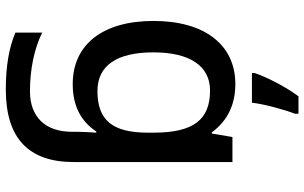

<svg xmlns="http://www.w3.org/2000/svg" viewBox="-213 -593 1046 660"><g transform="rotate(90 310.0 -263.0)"><path d="M371 -754V-766H311C276 -719 244 -654 231 -615V-606H333C338 -649 357 -718 371 -754ZM269 -549C133 -549 52 -442 52 -268C52 -93 133 10 269 10C340 10 395 -15 432 -71H436C435 -57 433 -22 433 -5V13C433 104 382 157 294 157C217 157 147 142 92 115V207C146 230 210 240 288 240C456 240 537 161 537 7V-539H451L439 -468H435C395 -523 338 -549 269 -549ZM291 -462C391 -462 436 -406 436 -268V-248C436 -125 392 -75 293 -75C205 -75 160 -142 160 -267C160 -393 207 -462 291 -462Z"/></g></svg>

Font: Noto Sans Medefaidrin Medium
Style: Regular
Weight: 500
Designer: Dalton Maag Ltd
Foundry: Dalton Maag Ltd
Version: Version 1.002